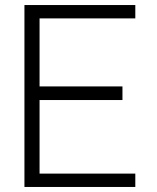

<svg xmlns="http://www.w3.org/2000/svg" viewBox="-20 -742 625 762"><path d="M517 -669H137V-399H466V-345H137V-53H517V0H77V-722H517Z"/></svg>

Font: SUITE Light
Style: Regular
Weight: 300
Designer: Sun
Foundry: Sun
Version: Version 2.040